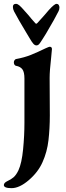

<svg xmlns="http://www.w3.org/2000/svg" viewBox="-56 -691 342 998"><path d="M0 0ZM-36 271Q-36 259 -17 250Q1 242 14.5 230.5Q28 219 40 194Q57 157 64 85.5Q71 14 71 -52V-283Q71 -316 60.5 -330.5Q50 -345 27 -349Q22 -350 19 -355Q16 -360 16 -367Q16 -373 19.5 -378Q23 -383 27 -384Q71 -392 105.5 -406Q140 -420 181 -440Q199 -448 202 -448Q214 -448 214 -436L210 -393Q202 -323 202 -286L203 -91Q203 -24 196 37.5Q189 99 165 152Q142 204 93.5 245.5Q45 287 4 287Q-36 287 -36 271ZM97 -494Q97 -494 79 -524Q39 -590 17 -632Q11 -644 11 -655Q11 -671 27 -671Q35 -671 44 -663.5Q53 -656 68 -639Q65 -642 92 -612Q107 -593 127 -571Q131 -567 133 -567.5Q135 -568 138 -571Q156 -590 174 -611Q192 -632 198 -639Q227 -671 238 -671Q245 -671 249 -665.5Q253 -660 253 -652Q253 -641 248 -632Q232 -599 183 -516Q183 -516 168 -492Q155 -471 148.5 -463Q142 -455 133 -455Q125 -455 117 -464Q109 -473 97 -494Z"/></svg>

Font: EB Garamond
Style: Bold
Weight: 700
Designer: Georg Duffner and Octavio Pardo
Foundry: Georg Duffner
Version: Version 1.000; ttfautohint (v1.6)